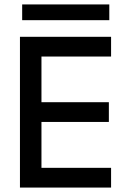

<svg xmlns="http://www.w3.org/2000/svg" viewBox="-20 -846 587 866"><path d="M70 0V-680H481V-591H167V-385H471V-296H167V-89H481V0ZM80 -755V-826H473V-755Z"/></svg>

Font: Teachers Medium
Style: Regular
Weight: 500
Designer: Alfredo Marco Pradil, Chank Diesel
Version: Version 1.001